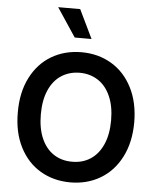

<svg xmlns="http://www.w3.org/2000/svg" viewBox="-63 -1035 892 1098"><g transform="rotate(5 382.5 -486.0)"><path d="M716.6 -363.6Q716.3 -248.9 672.8 -164.2Q629.3 -79.5 553.4 -34.8Q477.6 9.9 382.1 9.9Q285.9 9.9 210 -34.8Q134.2 -79.5 91.1 -164.2Q47.9 -248.9 48.3 -363.6Q47.9 -478.3 91.1 -563Q134.2 -647.7 210 -692.5Q285.9 -737.2 382.1 -737.2Q477.6 -737.2 553.4 -692.5Q629.3 -647.7 672.8 -563Q716.3 -478.3 716.6 -363.6ZM583.8 -363.6Q583.8 -444.6 558.2 -502.1Q532.7 -559.7 487.2 -589.3Q441.8 -619 382.1 -619.3Q322.1 -619 276.5 -589.3Q230.8 -559.7 205.6 -502.1Q180.4 -444.6 180.4 -363.6Q180.4 -282.7 205.6 -225.1Q230.8 -167.6 276.5 -138Q322.1 -108.3 382.1 -108.7Q441.8 -108.3 487.2 -138Q532.7 -167.6 558.2 -225.1Q583.8 -282.7 583.8 -363.6ZM335.2 -817.5 225.9 -982.2H352.3L431.8 -817.5Z"/></g></svg>

Font: Riot Sans
Style: Regular
Weight: 400
Designer: Rasmus Andersson
Foundry: rsms
Version: Version 3.005